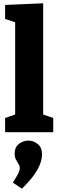

<svg xmlns="http://www.w3.org/2000/svg" viewBox="-20 -802 354 1165"><path d="M242 -97 231 -111 303 -86V0H11V-86L83 -111L72 -97V-674L82 -664L11 -687V-772L242 -782ZM113 343 58 306Q82 268 91 250Q100 232 100 218Q100 205 92.5 193.5Q85 182 77 167Q69 152 69 130Q69 91 95 71Q121 51 152 51Q183 51 209 72Q235 93 235 135Q235 176 208 226Q181 276 113 343Z"/></svg>

Font: Bitter Thin ExtraBold
Style: Regular
Weight: 800
Version: Version 3.020